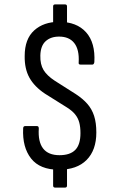

<svg xmlns="http://www.w3.org/2000/svg" viewBox="-20 -762 540 871"><path d="M247 8Q161 8 121 -43Q81 -94 85 -179Q85 -190 94 -190H148Q156 -190 156 -179Q152 -119 175.5 -88.5Q199 -58 250 -58Q298 -58 321.5 -82Q345 -106 345 -158Q345 -186 339.5 -206.5Q334 -227 320.5 -243.5Q307 -260 283 -275L184 -337Q136 -369 113.5 -409.5Q91 -450 92 -508Q92 -585 135 -624Q178 -663 248 -663Q328 -663 370.5 -615.5Q413 -568 408 -480Q406 -469 399 -469H345Q335 -469 337 -480Q340 -537 317 -566.5Q294 -596 248 -596Q210 -596 187 -575Q164 -554 163 -510Q162 -470 177.5 -444.5Q193 -419 228 -396L324 -335Q356 -314 376.5 -290.5Q397 -267 407 -236Q417 -205 417 -161Q417 -81 373 -36.5Q329 8 247 8ZM230 89Q221 89 221 80V-3L284 -8V80Q284 89 275 89ZM221 -650V-733Q221 -742 230 -742H275Q284 -742 284 -733V-646Z"/></svg>

Font: Sofia Sans Condensed
Style: Regular
Weight: 400
Designer: Botio Nikoltchev, Ani Petrova
Foundry: lettersoup
Version: Version 4.100